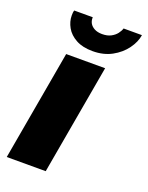

<svg xmlns="http://www.w3.org/2000/svg" viewBox="-138 -795 666 866"><g transform="rotate(20 195.0 -362.5)"><path d="M5 0 98 -528H285L192 0ZM205 -581Q157 -581 125 -598.5Q93 -616 77.5 -643.5Q62 -671 62 -700Q62 -707 62.5 -713Q63 -719 65 -725H154Q153 -709 160 -696.5Q167 -684 182 -676Q197 -668 219 -668Q244 -668 261 -677Q278 -686 288 -699Q298 -712 302 -725H390Q385 -691 360.5 -657.5Q336 -624 296.5 -602.5Q257 -581 205 -581Z"/></g></svg>

Font: Archivo SemiCondensed Black
Style: Italic
Weight: 900
Width: 4
Italic angle: -10°
Designer: Hector Gatti
Foundry: Omnibus-Type
Version: Version 2.001